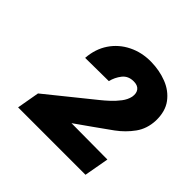

<svg xmlns="http://www.w3.org/2000/svg" viewBox="-113 -820 596 596"><g transform="rotate(45 185.5 -522.0)"><path d="M349.6 -407.2 335 -325.7H39.1L52.2 -399.9L201.7 -520.5Q213.4 -529.8 227.1 -542.5Q240.7 -555.2 251.7 -569.6Q262.7 -584 266.1 -599.6Q269 -616.7 261.2 -626.7Q253.4 -636.7 235.8 -636.7Q211.9 -636.7 198.7 -619.9Q185.5 -603 180.7 -582.5L77.6 -581.5Q80.6 -623 101.3 -653.8Q122.1 -684.6 156 -701.4Q189.9 -718.3 231 -717.8Q268.6 -717.3 300.5 -704.8Q332.5 -692.4 352.1 -666.3Q371.6 -640.1 370.6 -599.1Q369.1 -562 349.4 -534.7Q329.6 -507.3 301.3 -486.6Q272.9 -465.8 245.6 -446.8L190.9 -408.2Z"/></g></svg>

Font: Roboto ExtraBold
Style: Italic
Weight: 800
Designer: Christian Robertson
Foundry: Google
Version: Version 3.009; 2024